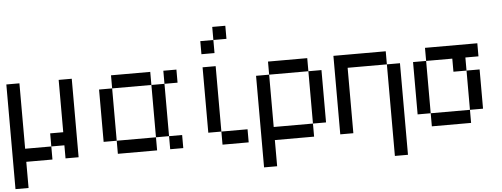

<svg xmlns="http://www.w3.org/2000/svg" viewBox="-63 -1081 3825 1462"><g transform="rotate(-5 1850.0 -350.0)"><path d="M0 200V-600H100V-100H300V0H100V200ZM300 -100V-200H400V-600H500V0H400V-100Z M700 -100V-500H800V-100ZM800 -100H1100V0H800ZM800 -500V-600H1100V-500ZM1100 -100V-500H1200V-100ZM1200 -100H1300V0H1200ZM1200 -500V-600H1300V-500Z M1500 -100V-600H1600V-100ZM1500 -700V-800H1600V-700ZM1600 -100H1800V0H1600ZM1600 -800V-900H1700V-800Z M1900 200V-500H2000V-100H2300V0H2000V200ZM2000 -500V-600H2300V-500ZM2300 -100V-500H2400V-100Z M2500 0V-600H2900V-500H2600V0ZM2900 200V-500H3000V200Z M3100 -100V-500H3200V-100ZM3200 -100H3500V0H3200ZM3200 -500V-600H3600V-500H3500V-400H3400V-500ZM3500 -100V-400H3600V-100Z"/></g></svg>

Font: Galmuri9 Regular
Style: Regular
Weight: 400
Designer: Lee Minseo (quiple)
Version: Version 2.399;hotconv 1.1.1;makeotfexe 2.6.0 DEVELOPMENT